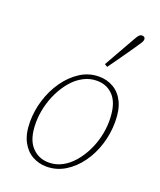

<svg xmlns="http://www.w3.org/2000/svg" viewBox="-143 -852 796 954"><g transform="rotate(20 255.0 -375.5)"><path d="M217 12Q177 12 142.5 -7Q108 -26 86.5 -66.5Q65 -107 65 -171Q65 -229 83 -287Q101 -345 134.5 -392.5Q168 -440 213 -469Q258 -498 312 -498Q354 -498 388.5 -478Q423 -458 443 -417.5Q463 -377 463 -313Q463 -252 445 -194Q427 -136 393.5 -89.5Q360 -43 315 -15.5Q270 12 217 12ZM221 -11Q258 -11 290.5 -28Q323 -45 349.5 -75.5Q376 -106 395 -144Q414 -182 424 -224Q434 -266 434 -307Q434 -394 399.5 -434.5Q365 -475 309 -475Q271 -475 237.5 -457Q204 -439 178 -408.5Q152 -378 133 -339.5Q114 -301 104 -258.5Q94 -216 94 -175Q94 -91 130 -51Q166 -11 221 -11ZM317 -566Q332 -593 348 -621Q364 -649 379.5 -676.5Q395 -704 408 -727Q415 -740 420.5 -748Q426 -756 431 -759.5Q436 -763 442 -763Q449 -763 454 -759.5Q459 -756 459 -748Q459 -741 453.5 -731.5Q448 -722 434 -702Q420 -681 402.5 -656.5Q385 -632 367 -606Q349 -580 332 -557Z"/></g></svg>

Font: Source Serif 4 ExtraLight
Style: Italic
Weight: 250
Italic angle: -12°
Designer: Frank Grießhammer
Foundry: Adobe Systems Incorporated
Version: Version 4.004;hotconv 1.0.116;makeotfexe 2.5.65601